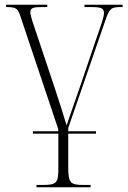

<svg xmlns="http://www.w3.org/2000/svg" viewBox="-20 -556 546 816"><path d="M120 12H228V154C229 223 220 230 161 230H135V240H365V230H337C279 230 270 223 270 154V12H388V2H270V-12L428 -470C446 -522 453 -526 496 -526H501V-536H339V-526H367C412 -526 421 -520 422 -501C422 -484 409 -448 387 -385L325 -202C294 -112 277 -65 263 -23C251 -64 237 -108 212 -184L133 -420C123 -449 109 -489 109 -503C109 -523 121 -526 161 -526H181V-536H6V-526C50 -526 56 -520 68 -483L227 -9L228 2H120Z"/></svg>

Font: Noto Serif Display SemiCondensed ExtraLight
Style: Regular
Weight: 200
Width: 4
Designer: Monotype Design Team
Foundry: Monotype Imaging Inc.
Version: Version 2.009